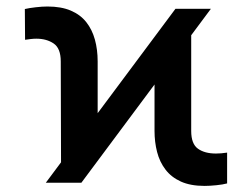

<svg xmlns="http://www.w3.org/2000/svg" viewBox="-20 -573 790 602"><path d="M123.6 0 530.2 -545.5H641.3L235.1 0ZM171.5 -15.6 170.5 -380.3Q170.5 -421.5 148.3 -436.6Q126.1 -451.7 93.8 -451.7Q85.6 -451.7 76.2 -450.6Q66.8 -449.6 58.6 -448.2L57.9 -544.7Q71.4 -547.9 91.8 -550.2Q112.2 -552.6 128.9 -552.6Q171.9 -552.6 201.9 -539.8Q231.9 -527 250.4 -503.7Q268.8 -480.5 277.5 -449Q286.2 -417.6 286.2 -380.3V-118.3ZM621.4 9.9Q577.4 9.9 547.2 -3.7Q517 -17.4 498.8 -41.4Q480.5 -65.3 472.5 -96.6Q464.5 -127.8 464.5 -162.6V-427.2L579.5 -529.8V-162.3Q579.5 -121.8 600.7 -106.7Q621.8 -91.6 657 -91.6Q664.1 -91.6 673.7 -92.3Q683.2 -93 692.1 -94.5V2.1Q679 5.7 658 7.8Q637.1 9.9 621.4 9.9Z"/></svg>

Font: InterMG SemiBold
Style: Regular
Weight: 600
Designer: Rasmus Andersson
Foundry: rsms
Version: Version 3.019;December 26, 2023;FontCreator 15.0.0.2955 64-b